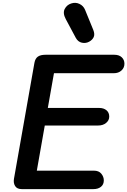

<svg xmlns="http://www.w3.org/2000/svg" viewBox="-20 -1307 880 1327"><path d="M130 0Q98 0 84.8 -20.8Q71.5 -41.5 76.5 -71L218 -873Q223.5 -903 242 -915.8Q260.5 -928.5 294 -928.5H770.5Q803 -928.5 821.5 -911Q840 -893.5 840 -866.5Q840 -838.5 819.5 -819.8Q799 -801 766.5 -801H353L310.5 -561H665Q696.5 -561 715.8 -545Q735 -529 735 -501Q735 -475.5 713.5 -457.5Q692 -439.5 658 -439.5H289.5L234.5 -127.5H629Q663 -127.5 680.2 -106.5Q697.5 -85.5 697.5 -60Q697.5 -32 677.8 -16Q658 0 626.5 0ZM596.5 -1019Q573 -1006 546 -1011.8Q519 -1017.5 503.5 -1046L434.5 -1175Q412.5 -1216.5 427.2 -1245Q442 -1273.5 472 -1283Q502 -1293 529.2 -1280Q556.5 -1267 568 -1239L625 -1099.5Q636.5 -1070 627.5 -1050.5Q618.5 -1031 596.5 -1019Z"/></svg>

Font: Edu VIC WA NT Hand
Style: Regular
Weight: 400
Designer: Tina and Corey Anderson, Eben Sorkin, Mirko Velimirovic
Foundry: Google for Education
Version: Version 1.000